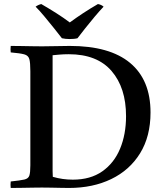

<svg xmlns="http://www.w3.org/2000/svg" viewBox="-20 -928 814 949"><path d="M188 -699Q219 -699 259 -700Q299 -701 325 -701Q522 -701 623 -617Q724 -533 724 -372Q724 -254 672.5 -170.5Q621 -87 530 -43Q439 1 321 1Q307 1 282 0.5Q257 0 231 -0.5Q205 -1 187 -1Q171 -1 142 -0.5Q113 0 83 0.5Q53 1 33 1Q31 -14 33 -31Q80 -36 100 -40.5Q120 -45 125 -60Q130 -75 130 -111V-576Q130 -618 125 -636Q120 -654 99.5 -659.5Q79 -665 33 -669Q31 -684 33 -701Q54 -701 83 -700.5Q112 -700 140.5 -699.5Q169 -699 188 -699ZM240 -655V-124Q240 -99 240 -82Q240 -65 241 -54Q289 -40 340 -40Q427 -40 485.5 -81Q544 -122 573.5 -193Q603 -264 603 -354Q603 -494 531.5 -577Q460 -660 320 -660Q295 -660 272.5 -658Q250 -656 240 -655ZM325 -817Q356 -840 391 -863Q426 -886 464 -908Q481 -905 492 -895Q472 -874 448 -845.5Q424 -817 401.5 -788.5Q379 -760 363 -739Q356 -737 345.5 -736Q335 -735 324 -735Q315 -735 304.5 -736Q294 -737 286 -739Q270 -760 247 -788.5Q224 -817 200.5 -845.5Q177 -874 156 -895Q168 -904 184 -908Q222 -886 257.5 -863.5Q293 -841 325 -817Z"/></svg>

Font: Castoro
Style: Regular
Weight: 400
Designer: John Hudson
Foundry: Tiro Typeworks Ltd.
Version: Version 2.04